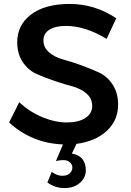

<svg xmlns="http://www.w3.org/2000/svg" viewBox="-20 -725 662 969"><path d="M342.8 49.8Q413.1 62.5 413.1 134.8Q413.1 171.9 382.8 198.2Q352.5 224.6 304.7 224.1Q257.3 224.1 219.2 195.8L241.2 142.1Q267.1 162.1 293.5 162.1Q319.8 162.1 332.5 149.4Q345.2 136.7 345.2 121.1Q345.2 105.5 332.5 93.8Q319.8 83 299.8 83Q279.8 83 262.2 87.9L297.9 3.9Q141.1 -2 25.9 -106.9L77.1 -209Q129.9 -160.2 193.4 -133.8Q256.8 -107.4 316.4 -106.9Q376 -106.9 410.6 -129.4Q445.3 -151.9 445.3 -189.9Q445.3 -228 417 -252.4Q389.2 -276.9 347.2 -288.6Q304.7 -299.8 255.9 -316.4Q207 -333 165 -351.6Q123 -370.1 95.2 -411.1Q67.4 -452.1 66.9 -509.8Q66.4 -598.6 136.7 -651.9Q207 -705.1 332.5 -705.1Q458 -705.1 566.9 -632.8L518.1 -528.8Q411.1 -593.8 313 -594.2Q259.8 -594.2 229.5 -575.2Q199.2 -556.2 199.2 -521Q199.2 -485.8 227.1 -461.4Q254.9 -437 296.9 -425.3Q338.9 -414.1 387.7 -396.5Q436.5 -378.9 479 -359.4Q521 -339.8 548.3 -298.3Q575.7 -256.8 576.2 -198.2Q576.2 -117.2 519 -64.5Q461.9 -11.7 366.2 1Z"/></svg>

Font: TruenoRg
Style: Book
Weight: 400
Designer: Julieta Ulanovsky
Foundry: Julieta Ulanovsky
Version: Version 3.001b